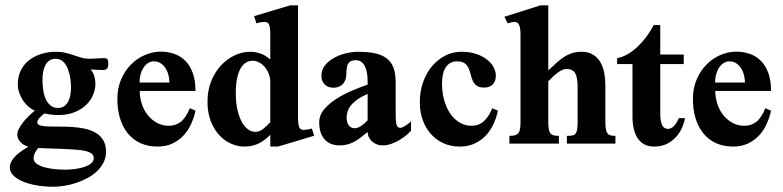

<svg xmlns="http://www.w3.org/2000/svg" viewBox="-20 -543 2961 726"><path d="M389.6 -302.2Q389.6 -290.5 385.3 -284.4Q380.9 -278.3 368.7 -278.3Q363.8 -278.3 357.4 -278.6Q351.1 -278.8 344.5 -279.1Q337.9 -279.3 332 -279.8Q326.2 -280.3 322.8 -280.3Q332 -270 336.4 -255.4Q340.8 -240.7 340.8 -226.6Q340.8 -205.6 332 -184.3Q323.2 -163.1 305.7 -146.2Q288.1 -129.4 261.7 -118.7Q235.4 -107.9 200.2 -107.9Q187 -107.9 173.6 -109.6Q160.2 -111.3 147.5 -113.8Q137.7 -106 129.4 -97.4Q121.1 -88.9 121.1 -80.1Q121.1 -71.8 132.3 -68.6Q143.6 -65.4 161.9 -64.7Q180.2 -64 203.4 -64.2Q226.6 -64.5 251 -63Q275.4 -61.5 298.6 -56.9Q321.8 -52.2 340.1 -42Q358.4 -31.7 369.6 -14.2Q380.9 3.4 380.9 30.8Q380.9 53.2 371.3 71.8Q361.8 90.3 345.9 105.2Q330.1 120.1 309.6 130.9Q289.1 141.6 267.1 148.9Q245.1 156.2 222.9 159.7Q200.7 163.1 182.1 163.1Q147.5 163.1 117.4 157.7Q87.4 152.3 65.2 142.8Q43 133.3 30 119.9Q17.1 106.4 17.1 90.3Q17.1 71.8 33.2 52.7Q49.3 33.7 87.4 11.7Q67.9 6.3 56.6 -6.8Q45.4 -20 45.4 -34.2Q45.4 -43.9 51 -55.2Q56.6 -66.4 65.7 -78.4Q74.7 -90.3 86.7 -102.1Q98.6 -113.8 111.3 -124.5Q100.1 -129.4 88.6 -138.9Q77.1 -148.4 68.1 -161.6Q59.1 -174.8 53.2 -190.9Q47.4 -207 47.4 -225.1Q47.4 -253.4 58.3 -276.1Q69.3 -298.8 88.9 -314.5Q108.4 -330.1 134.8 -338.6Q161.1 -347.2 191.4 -347.2Q212.9 -347.2 229 -343Q245.1 -338.9 259.3 -334Q273.4 -329.1 287.6 -325Q301.8 -320.8 319.3 -320.8Q324.2 -320.8 331.3 -321.3Q338.4 -321.8 345.9 -322Q353.5 -322.3 360.8 -322.8Q368.2 -323.2 373 -323.2Q382.8 -323.2 386.2 -318.8Q389.6 -314.5 389.6 -302.2ZM248.5 -212.9Q248.5 -226.6 246.1 -245.1Q243.7 -263.7 237.3 -280.5Q231 -297.4 219.7 -309.1Q208.5 -320.8 190.4 -320.8Q175.8 -320.8 166 -313.5Q156.2 -306.2 150.6 -294.7Q145 -283.2 142.8 -269Q140.6 -254.9 140.6 -241.2Q140.6 -223.6 143.1 -204.8Q145.5 -186 152.1 -170.4Q158.7 -154.8 170.2 -144.8Q181.6 -134.8 200.2 -134.8Q214.8 -134.8 224.1 -142.3Q233.4 -149.9 239 -161.4Q244.6 -172.9 246.6 -186.5Q248.5 -200.2 248.5 -212.9ZM334.5 54.7Q334.5 43.5 325.2 37.1Q315.9 30.8 303.2 27.8Q289.1 24.4 265.6 22.7Q242.2 21 216.6 20Q190.9 19 166.3 18.3Q141.6 17.6 124.5 16.6Q114.3 28.8 110.6 38.6Q106.9 48.3 106.9 55.2Q106.9 68.4 119.4 76.9Q131.8 85.4 150.1 90.1Q168.5 94.7 189 96.7Q209.5 98.6 225.1 98.6Q241.7 98.6 260.7 96.4Q279.8 94.2 296.1 89.1Q312.5 84 323.5 75.7Q334.5 67.4 334.5 54.7Z M719.2 -124.5Q713.9 -99.1 702.9 -74.7Q691.9 -50.3 674.3 -31.2Q656.7 -12.2 632.3 -0.5Q607.9 11.2 575.7 11.2Q539.6 11.2 511.2 -1.7Q482.9 -14.6 463.4 -38.6Q443.8 -62.5 433.8 -95.5Q423.8 -128.4 423.8 -168.9Q423.8 -210 438.2 -243.2Q452.6 -276.4 475.8 -299.6Q499 -322.8 528.3 -335.2Q557.6 -347.7 587.9 -347.7Q614.3 -347.7 638.2 -339.6Q662.1 -331.5 680.2 -313.7Q698.2 -295.9 708.7 -267.6Q719.2 -239.3 719.2 -199.2H508.3Q508.3 -175.8 515.6 -152.1Q522.9 -128.4 537.4 -109.6Q551.8 -90.8 572.3 -79.1Q592.8 -67.4 619.1 -67.4Q643.6 -67.4 663.1 -82Q682.6 -96.7 697.8 -133.8ZM620.6 -231Q620.6 -242.2 617.7 -256.1Q614.7 -270 607.7 -282.2Q600.6 -294.4 589.1 -302.7Q577.6 -311 560.5 -311Q550.8 -311 541.3 -305.4Q531.7 -299.8 524.2 -289.3Q516.6 -278.8 512.2 -263.9Q507.8 -249 507.8 -231Z M1031.2 11.2H1002V-33.2Q979 -10.3 956.1 0.5Q933.1 11.2 903.8 11.2Q879.4 11.2 854.7 0.7Q830.1 -9.8 810.1 -31Q790 -52.2 777.3 -84.2Q764.6 -116.2 764.6 -158.7Q764.6 -201.7 778.8 -236.6Q793 -271.5 815.9 -295.9Q838.9 -320.3 867.4 -333.7Q896 -347.2 925.3 -347.2Q946.3 -347.2 965.6 -340.3Q984.9 -333.5 1002 -317.9V-410.6Q1002 -439.5 997.6 -449.7Q993.2 -460 981.4 -460Q974.6 -460 965.3 -458.5Q956.1 -457 949.7 -454.6L940.9 -481.9L1077.6 -522.9H1106.9V-101.6Q1106.9 -72.8 1111.3 -62.3Q1115.7 -51.8 1127.4 -51.8Q1133.3 -51.8 1142.8 -53.2Q1152.3 -54.7 1159.2 -57.1L1168 -29.8ZM1002 -232.9Q1002 -249.5 996.1 -264.2Q990.2 -278.8 981 -289.8Q971.7 -300.8 959.5 -307.1Q947.3 -313.5 935.1 -313.5Q922.9 -313.5 911.4 -307.1Q899.9 -300.8 891.1 -286.6Q882.3 -272.5 877 -249.3Q871.6 -226.1 871.6 -191.9Q871.6 -155.3 877.9 -127.7Q884.3 -100.1 894.5 -81.5Q904.8 -63 918 -53.7Q931.2 -44.4 945.3 -44.4Q961.4 -44.4 975.3 -55.7Q989.3 -66.9 1002 -81.1Z M1534.2 -48.8Q1529.3 -43 1518.6 -33.7Q1507.8 -24.4 1493.4 -15.4Q1479 -6.3 1461.7 0.2Q1444.3 6.8 1426.3 6.8Q1414.6 6.8 1404.3 2.7Q1394 -1.5 1386.5 -8.5Q1378.9 -15.6 1374.5 -24.7Q1370.1 -33.7 1370.1 -43.9Q1357.9 -33.7 1345.9 -24.4Q1334 -15.1 1321.3 -8.1Q1308.6 -1 1294.7 2.9Q1280.8 6.8 1265.1 6.8Q1227.5 6.8 1207.3 -16.1Q1187 -39.1 1187 -80.1Q1187 -107.9 1206.3 -130.4Q1225.6 -152.8 1253.7 -170.4Q1281.7 -188 1313.5 -201.2Q1345.2 -214.4 1370.1 -223.1V-236.8Q1370.1 -253.9 1367.4 -268.3Q1364.7 -282.7 1359.4 -293.2Q1354 -303.7 1345.5 -309.6Q1336.9 -315.4 1325.2 -315.4Q1306.2 -315.4 1297.9 -304.4Q1289.6 -293.5 1289.6 -262.2Q1289.6 -253.9 1287.1 -244.9Q1284.7 -235.8 1279.1 -228.5Q1273.4 -221.2 1264.2 -216.3Q1254.9 -211.4 1240.7 -211.4Q1220.2 -211.4 1207.8 -223.6Q1195.3 -235.8 1195.3 -257.3Q1195.3 -278.8 1208.7 -295.7Q1222.2 -312.5 1242.7 -324Q1263.2 -335.4 1287.4 -341.3Q1311.5 -347.2 1333 -347.2Q1372.1 -347.2 1399.4 -341.1Q1426.8 -335 1443.8 -321Q1460.9 -307.1 1468.5 -285.2Q1476.1 -263.2 1476.1 -231.9V-131.8Q1476.1 -117.7 1476.3 -102.5Q1476.6 -87.4 1478 -77.6Q1479 -70.8 1482.4 -65.2Q1485.8 -59.6 1494.1 -59.6Q1498 -59.6 1503.9 -62.5Q1509.8 -65.4 1515.6 -69.3Q1521.5 -73.2 1526.6 -77.4Q1531.7 -81.5 1534.2 -84.5ZM1370.1 -188Q1346.7 -177.7 1331.3 -166.7Q1315.9 -155.8 1306.9 -144.5Q1297.9 -133.3 1294.2 -121.3Q1290.5 -109.4 1290.5 -97.2Q1290.5 -81.5 1298.3 -69.8Q1306.2 -58.1 1320.8 -58.1Q1333 -58.1 1345.9 -66.9Q1358.9 -75.7 1370.1 -87.9Z M1862.8 -124.5Q1857.4 -99.1 1846.4 -74.7Q1835.4 -50.3 1817.6 -31.2Q1799.8 -12.2 1775.1 -0.5Q1750.5 11.2 1718.3 11.2Q1684.1 11.2 1656.2 -1.7Q1628.4 -14.6 1608.6 -37.1Q1588.9 -59.6 1578.1 -90.1Q1567.4 -120.6 1567.4 -155.3Q1567.4 -199.2 1580.6 -234.6Q1593.8 -270 1615.5 -294.9Q1637.2 -319.8 1665.3 -333.5Q1693.4 -347.2 1723.6 -347.2Q1759.3 -347.2 1784.2 -337.9Q1809.1 -328.6 1824.7 -315.2Q1840.3 -301.8 1847.7 -286.1Q1855 -270.5 1855 -257.8Q1855 -237.3 1844 -224.6Q1833 -211.9 1810.5 -211.9Q1792 -211.9 1782.2 -219.2Q1772.5 -226.6 1767.6 -237.5Q1762.7 -248.5 1759.8 -261.5Q1756.8 -274.4 1751.7 -285.4Q1746.6 -296.4 1736.8 -303.7Q1727.1 -311 1708 -311Q1681.2 -311 1666.3 -289.6Q1651.4 -268.1 1651.4 -226.6Q1651.4 -192.9 1659.7 -163.8Q1668 -134.8 1682.6 -113.3Q1697.3 -91.8 1717.8 -79.6Q1738.3 -67.4 1762.7 -67.4Q1771.5 -67.4 1781.7 -69.6Q1792 -71.8 1802.2 -78.9Q1812.5 -85.9 1822.5 -99.1Q1832.5 -112.3 1841.3 -133.8Z M2123.5 0V-29.3Q2135.3 -29.3 2143.1 -30.5Q2150.9 -31.7 2155.5 -36.9Q2160.2 -42 2162.1 -52.5Q2164.1 -63 2164.1 -81.1V-213.9Q2164.1 -250.5 2154.8 -266.4Q2145.5 -282.2 2122.1 -282.2Q2114.3 -282.2 2105.7 -278.3Q2097.2 -274.4 2088.1 -267.8Q2079.1 -261.2 2070.3 -252.7Q2061.5 -244.1 2053.2 -235.4V-81.5Q2053.2 -64.5 2055.2 -54.2Q2057.1 -43.9 2061.5 -38.6Q2065.9 -33.2 2073.7 -31.2Q2081.5 -29.3 2093.3 -29.3V0H1906.2V-29.3Q1919.4 -29.3 1927.7 -31.7Q1936 -34.2 1940.4 -40Q1944.8 -45.9 1946.5 -55.9Q1948.2 -65.9 1948.2 -81.5V-410.2Q1948.2 -439 1942.6 -449.5Q1937 -460 1926.3 -460Q1919.4 -460 1913.1 -458.5Q1906.7 -457 1899.9 -454.6L1887.2 -479.5L2023.9 -522.9H2053.2V-276.9Q2069.3 -291.5 2083 -304.2Q2096.7 -316.9 2110.8 -326.4Q2125 -335.9 2141.1 -341.6Q2157.2 -347.2 2178.7 -347.2Q2205.6 -347.2 2223.1 -335.9Q2240.7 -324.7 2251 -306.4Q2261.2 -288.1 2265.1 -265.4Q2269 -242.7 2269 -220.2V-81.5Q2269 -65.4 2270.8 -55.2Q2272.5 -44.9 2276.9 -39.1Q2281.2 -33.2 2288.6 -31.2Q2295.9 -29.3 2307.1 -29.3V0Z M2570.3 -96.2Q2567.9 -82 2560.5 -63.7Q2553.2 -45.4 2539.3 -28.6Q2525.4 -11.7 2504.2 -0.2Q2482.9 11.2 2453.1 11.2Q2413.6 11.2 2392.6 -18.3Q2371.6 -47.9 2371.6 -102.5V-300.8H2313.5V-323.2Q2333.5 -326.7 2353.3 -338.1Q2373 -349.6 2391.1 -366.7Q2409.2 -383.8 2424.8 -404.8Q2440.4 -425.8 2452.1 -448.2H2476.6V-336.9H2565.4V-300.8H2476.6V-116.2Q2476.6 -83 2483.9 -69.3Q2491.2 -55.7 2505.9 -55.7Q2518.1 -55.7 2528.6 -66.7Q2539.1 -77.6 2546.4 -96.2Z M2895.5 -124.5Q2890.1 -99.1 2879.2 -74.7Q2868.2 -50.3 2850.6 -31.2Q2833 -12.2 2808.6 -0.5Q2784.2 11.2 2752 11.2Q2715.8 11.2 2687.5 -1.7Q2659.2 -14.6 2639.6 -38.6Q2620.1 -62.5 2610.1 -95.5Q2600.1 -128.4 2600.1 -168.9Q2600.1 -210 2614.5 -243.2Q2628.9 -276.4 2652.1 -299.6Q2675.3 -322.8 2704.6 -335.2Q2733.9 -347.7 2764.2 -347.7Q2790.5 -347.7 2814.5 -339.6Q2838.4 -331.5 2856.4 -313.7Q2874.5 -295.9 2885 -267.6Q2895.5 -239.3 2895.5 -199.2H2684.6Q2684.6 -175.8 2691.9 -152.1Q2699.2 -128.4 2713.6 -109.6Q2728 -90.8 2748.5 -79.1Q2769 -67.4 2795.4 -67.4Q2819.8 -67.4 2839.4 -82Q2858.9 -96.7 2874 -133.8ZM2796.9 -231Q2796.9 -242.2 2793.9 -256.1Q2791 -270 2783.9 -282.2Q2776.9 -294.4 2765.4 -302.7Q2753.9 -311 2736.8 -311Q2727.1 -311 2717.5 -305.4Q2708 -299.8 2700.4 -289.3Q2692.9 -278.8 2688.5 -263.9Q2684.1 -249 2684.1 -231Z"/></svg>

Font: Scheherazade
Style: Bold
Weight: 700
Version: Version 2.100 (build 932/914)